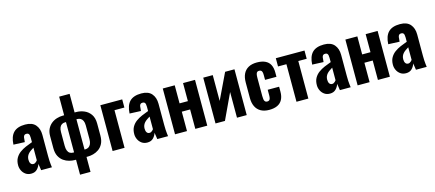

<svg xmlns="http://www.w3.org/2000/svg" viewBox="-64 -1487 5307 2341"><g transform="rotate(-15 2590.0 -316.5)"><path d="M151 10Q109 10 80 -11Q51 -32 36 -64Q21 -96 21 -130Q21 -184 42 -221Q63 -258 97 -283Q131 -308 173 -326Q215 -344 257 -359V-413Q257 -432 254 -446Q251 -460 242.5 -467.5Q234 -475 218 -475Q202 -475 193.5 -468.5Q185 -462 181 -449.5Q177 -437 177 -422L173 -382L31 -388Q36 -490 84.5 -539Q133 -588 231 -588Q319 -588 361 -539.5Q403 -491 403 -412V-143Q403 -109 404.5 -82.5Q406 -56 408.5 -35.5Q411 -15 413 0H277Q274 -22 270 -48Q266 -74 264 -83Q254 -47 226 -18.5Q198 10 151 10ZM206 -97Q217 -97 226.5 -102Q236 -107 244 -115Q252 -123 257 -130V-289Q236 -276 218 -263.5Q200 -251 187 -236Q174 -221 167 -203Q160 -185 160 -162Q160 -132 172 -114.5Q184 -97 206 -97Z M721 176V-13H705Q673 -13 636 -22.5Q599 -32 566 -55Q533 -78 511.5 -118.5Q490 -159 490 -222V-372Q490 -426 509 -464Q528 -502 559 -526.5Q590 -551 628 -562.5Q666 -574 705 -574H721V-809H853V-574H872Q925 -574 973.5 -553.5Q1022 -533 1053 -488.5Q1084 -444 1084 -372V-222Q1084 -159 1063 -118.5Q1042 -78 1009 -55Q976 -32 939.5 -22.5Q903 -13 872 -13H853V176ZM709 -106H721V-488H708Q686 -488 668.5 -477.5Q651 -467 641 -444.5Q631 -422 631 -386V-213Q631 -176 640.5 -152Q650 -128 667.5 -117Q685 -106 709 -106ZM853 -106H863Q886 -106 904 -117Q922 -128 933 -152Q944 -176 944 -213V-386Q944 -422 933.5 -444.5Q923 -467 905 -477.5Q887 -488 864 -488H853Z M1179 0V-578H1455V-475H1330V0Z M1617 10Q1575 10 1546 -11Q1517 -32 1502 -64Q1487 -96 1487 -130Q1487 -184 1508 -221Q1529 -258 1563 -283Q1597 -308 1639 -326Q1681 -344 1723 -359V-413Q1723 -432 1720 -446Q1717 -460 1708.5 -467.5Q1700 -475 1684 -475Q1668 -475 1659.5 -468.5Q1651 -462 1647 -449.5Q1643 -437 1643 -422L1639 -382L1497 -388Q1502 -490 1550.5 -539Q1599 -588 1697 -588Q1785 -588 1827 -539.5Q1869 -491 1869 -412V-143Q1869 -109 1870.5 -82.5Q1872 -56 1874.5 -35.5Q1877 -15 1879 0H1743Q1740 -22 1736 -48Q1732 -74 1730 -83Q1720 -47 1692 -18.5Q1664 10 1617 10ZM1672 -97Q1683 -97 1692.5 -102Q1702 -107 1710 -115Q1718 -123 1723 -130V-289Q1702 -276 1684 -263.5Q1666 -251 1653 -236Q1640 -221 1633 -203Q1626 -185 1626 -162Q1626 -132 1638 -114.5Q1650 -97 1672 -97Z M1967 0V-578H2118V-350H2223V-578H2374V0H2223V-245H2118V0Z M2478 0V-578H2598V-252L2754 -578H2872V0H2749V-324L2597 0Z M3156 10Q3092 10 3049 -14.5Q3006 -39 2984.5 -84Q2963 -129 2963 -191V-386Q2963 -451 2984.5 -495.5Q3006 -540 3049 -564Q3092 -588 3156 -588Q3218 -588 3260 -568.5Q3302 -549 3322.5 -510Q3343 -471 3343 -412V-357H3199V-416Q3199 -442 3194.5 -456.5Q3190 -471 3180.5 -477Q3171 -483 3156 -483Q3141 -483 3132 -475.5Q3123 -468 3119 -450.5Q3115 -433 3115 -402V-175Q3115 -128 3125.5 -111.5Q3136 -95 3157 -95Q3173 -95 3182 -102Q3191 -109 3195 -124Q3199 -139 3199 -162V-232H3343V-169Q3343 -111 3322 -70.5Q3301 -30 3259 -10Q3217 10 3156 10Z M3500 0V-474H3394V-578H3756V-474H3650V0Z M3922 10Q3880 10 3851 -11Q3822 -32 3807 -64Q3792 -96 3792 -130Q3792 -184 3813 -221Q3834 -258 3868 -283Q3902 -308 3944 -326Q3986 -344 4028 -359V-413Q4028 -432 4025 -446Q4022 -460 4013.5 -467.5Q4005 -475 3989 -475Q3973 -475 3964.5 -468.5Q3956 -462 3952 -449.5Q3948 -437 3948 -422L3944 -382L3802 -388Q3807 -490 3855.5 -539Q3904 -588 4002 -588Q4090 -588 4132 -539.5Q4174 -491 4174 -412V-143Q4174 -109 4175.5 -82.5Q4177 -56 4179.5 -35.5Q4182 -15 4184 0H4048Q4045 -22 4041 -48Q4037 -74 4035 -83Q4025 -47 3997 -18.5Q3969 10 3922 10ZM3977 -97Q3988 -97 3997.5 -102Q4007 -107 4015 -115Q4023 -123 4028 -130V-289Q4007 -276 3989 -263.5Q3971 -251 3958 -236Q3945 -221 3938 -203Q3931 -185 3931 -162Q3931 -132 3943 -114.5Q3955 -97 3977 -97Z M4272 0V-578H4423V-350H4528V-578H4679V0H4528V-245H4423V0Z M4882 10Q4840 10 4811 -11Q4782 -32 4767 -64Q4752 -96 4752 -130Q4752 -184 4773 -221Q4794 -258 4828 -283Q4862 -308 4904 -326Q4946 -344 4988 -359V-413Q4988 -432 4985 -446Q4982 -460 4973.5 -467.5Q4965 -475 4949 -475Q4933 -475 4924.5 -468.5Q4916 -462 4912 -449.5Q4908 -437 4908 -422L4904 -382L4762 -388Q4767 -490 4815.5 -539Q4864 -588 4962 -588Q5050 -588 5092 -539.5Q5134 -491 5134 -412V-143Q5134 -109 5135.5 -82.5Q5137 -56 5139.5 -35.5Q5142 -15 5144 0H5008Q5005 -22 5001 -48Q4997 -74 4995 -83Q4985 -47 4957 -18.5Q4929 10 4882 10ZM4937 -97Q4948 -97 4957.5 -102Q4967 -107 4975 -115Q4983 -123 4988 -130V-289Q4967 -276 4949 -263.5Q4931 -251 4918 -236Q4905 -221 4898 -203Q4891 -185 4891 -162Q4891 -132 4903 -114.5Q4915 -97 4937 -97Z"/></g></svg>

Font: Oswald SemiBold
Style: Regular
Weight: 600
Designer: Vernon Adams
Foundry: Vernon Adams
Version: Version 4.103;gftools[0.9.33.dev8+g029e19f]